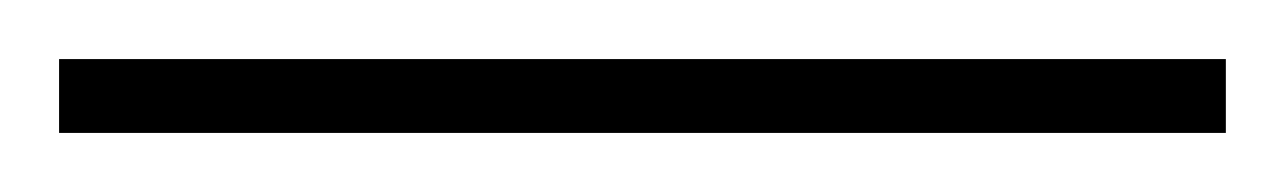

<svg xmlns="http://www.w3.org/2000/svg" viewBox="-22 71 435 65"><path d="M393 116H-2V91H393Z"/></svg>

Font: Noto Sans Khmer UI Thin
Style: Regular
Weight: 100
Designer: Danh Hong and the Monotype Design Team
Foundry: Monotype Imaging Inc.
Version: Version 2.002; ttfautohint (v1.8.4.7-5d5b)